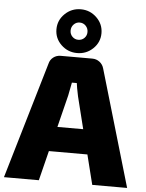

<svg xmlns="http://www.w3.org/2000/svg" viewBox="-67 -1003 802 1053"><g transform="rotate(5 334.0 -477.0)"><path d="M422.5 -748Q386 -713 335 -713Q284 -713 247.5 -748Q211 -783 211 -833Q211 -883 247.5 -918.5Q284 -954 335 -954Q386 -954 422.5 -918.5Q459 -883 459 -833Q459 -783 422.5 -748ZM335 -881Q316 -881 302.5 -867Q289 -853 289 -833Q289 -813 302.5 -799.5Q316 -786 335 -786Q355 -786 368.5 -799.5Q382 -813 382 -833Q382 -853 368.5 -867Q355 -881 335 -881ZM440 -164H228L187 0H-5L184 -641Q189 -663 206.5 -676.5Q224 -690 247 -690H421Q444 -690 461.5 -676.5Q479 -663 485 -641L673 0H481ZM405 -300 361 -477Q350 -529 348 -549H321Q314 -511 307 -477L263 -300Z"/></g></svg>

Font: Ezarion Extra Bold
Style: Regular
Weight: 800
Designer: Natanael Gama
Version: Version 1.001;PS 001.001;hotconv 1.0.70;makeotf.lib2.5.58329